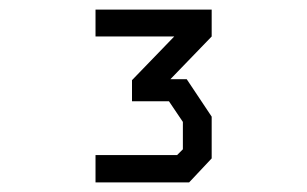

<svg xmlns="http://www.w3.org/2000/svg" viewBox="-20 -740 640 400"><path d="M179 -720V-664H343L255 -573V-529H332L361 -486V-429L349 -417H179V-360H374L421 -410V-497L369 -575H335L421 -664V-720Z"/></svg>

Font: Kode Mono
Style: Bold
Weight: 700
Monospace: yes
Designer: Isa Ozler
Foundry: Kadena LLC
Version: Version 1.206;gftools[0.9.28]